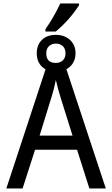

<svg xmlns="http://www.w3.org/2000/svg" viewBox="-20 -1076 640 1096"><path d="M490.2 0 419.9 -221.2H180.2L108.9 0H16.1L252 -716.8H347.2L584 0ZM394 -301.8 329.1 -508.8Q310.1 -569.3 298.8 -619.1Q289.1 -570.8 276.4 -529.8L206.1 -301.8ZM298.8 -667Q249 -667 219.5 -695.3Q189.9 -723.6 189.9 -772Q189.9 -820.3 219.5 -848.6Q249 -877 298.8 -877Q348.1 -877 379.6 -848.1Q411.1 -819.3 411.1 -772.9Q411.1 -725.1 380.1 -696Q349.1 -667 298.8 -667ZM298.8 -827.1Q274.9 -827.1 259.5 -812.5Q244.1 -797.9 244.1 -772Q244.1 -716.8 298.8 -716.8Q323.2 -716.8 338.6 -731.4Q354 -746.1 354 -772Q354 -797.9 338.6 -812.5Q323.2 -827.1 298.8 -827.1ZM239.3 -909.2Q285.2 -974.1 324.2 -1056.2H431.2V-1045.9Q376.5 -961.4 298.3 -896H239.3Z"/></svg>

Font: Noto Mono
Style: Regular
Weight: 400
Designer: Monotype Design Team
Foundry: Monotype Imaging Inc.
Version: Version 1.00